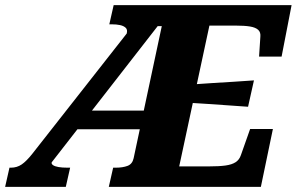

<svg xmlns="http://www.w3.org/2000/svg" viewBox="-68 -730 1159 750"><path d="M-31 -75H-25Q-2 -75 16.5 -87.5Q35 -100 58 -129L427 -599Q431 -614 423 -621.5Q415 -629 401 -632Q387 -635 369 -635H359L376 -710H1071L1032 -509H944L949 -586Q951 -604 940.5 -613.5Q930 -623 908.5 -626.5Q887 -630 854 -630H750L632 -80H748Q788 -80 813 -83.5Q838 -87 852.5 -96.5Q867 -106 873 -124L909 -226H998L951 0H357L374 -75H385Q411 -75 430 -82Q449 -89 454 -112L564 -628H548L134 -96Q132 -90 139 -85Q146 -80 160.5 -77.5Q175 -75 195 -75H206L189 0H-48ZM243 -298H527L519 -225H205ZM680 -400Q720 -403 761 -405.5Q802 -408 842.5 -410.5Q883 -413 924 -416L901 -313Q862 -316 822.5 -318.5Q783 -321 743.5 -324Q704 -327 664 -329Z"/></svg>

Font: Roboto Serif 20pt
Style: Bold Italic
Weight: 700
Italic angle: -10°
Version: Version 1.007